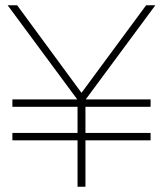

<svg xmlns="http://www.w3.org/2000/svg" viewBox="-20 -708 618 728"><path d="M27 -176V-204H274V-303H27V-331H273L9 -688H45L289 -356L534 -688H569L305 -331H551V-303H304V-204H551V-176H304V0H274V-176Z"/></svg>

Font: Roundo ExtraLight
Style: Regular
Weight: 250
Designer: Namrata Goyal (Gurmukhi), Shiva Nallaperumal (Latin)
Foundry: Indian Type Foundry
Version: Version 1.000;PS 1.0;hotconv 1.0.88;makeotf.lib2.5.647800